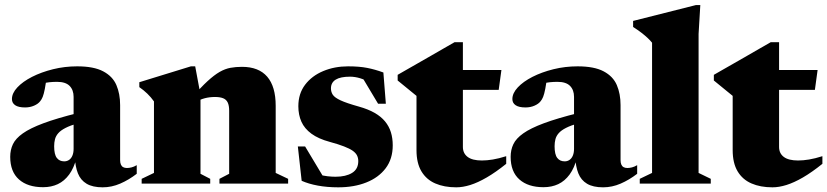

<svg xmlns="http://www.w3.org/2000/svg" viewBox="-20 -746 3361 780"><path d="M297 -287 295.5 -245Q265 -236 246 -226.2Q227 -216.5 217 -205.2Q207 -194 203.5 -180.8Q200 -167.5 200 -152Q200 -118.5 210.8 -104.5Q221.5 -90.5 241 -90.5Q252 -90.5 260.8 -96.5Q269.5 -102.5 274.2 -114Q279 -125.5 279 -141.5V-352.5Q279 -380.5 262.8 -397Q246.5 -413.5 212 -413.5Q195.5 -413.5 181.5 -412Q167.5 -410.5 156.5 -407.5L171 -445.5Q166.5 -407 162.2 -385.2Q158 -363.5 153.5 -352.5Q149 -341.5 143 -334.5Q135 -324 118.5 -316.8Q102 -309.5 82 -309.5Q55 -309.5 41.8 -318.5Q28.5 -327.5 28.5 -343.5Q28.5 -367.5 50.5 -391Q72.5 -414.5 110.2 -433.8Q148 -453 195.5 -464.8Q243 -476.5 293.5 -476.5Q361 -476.5 399.2 -456.2Q437.5 -436 452.8 -400.5Q468 -365 468 -319V-95.5Q468 -85 471 -77.8Q474 -70.5 480.2 -67Q486.5 -63.5 495.5 -63.5Q504.5 -63.5 514.5 -66Q524.5 -68.5 535.5 -75V-40Q503 -15 468.2 0Q433.5 15 397 15Q356.5 15 332 0.5Q307.5 -14 296.5 -41.8Q285.5 -69.5 284 -108.5L291.5 -106Q280.5 -63.5 261 -37Q241.5 -10.5 215 2Q188.5 14.5 155 14.5Q92.5 14.5 57 -17Q21.5 -48.5 21.5 -109Q21.5 -137 32.5 -160.2Q43.5 -183.5 72.8 -204.2Q102 -225 156.2 -245.2Q210.5 -265.5 297 -287Z M794.5 -361V-40L834 -19.5V0H555.5V-19.5L605.5 -43.5V-334Q593.5 -351 578.5 -365.5Q563.5 -380 546 -392V-412L755.5 -476.5H773ZM871.5 -19.5 911 -40V-296Q911 -317.5 905 -329.8Q899 -342 886.2 -347Q873.5 -352 853.5 -352Q831.5 -352 812.2 -347Q793 -342 774 -331L760 -349.5Q796 -391.5 823 -416.2Q850 -441 872.2 -453.8Q894.5 -466.5 916.2 -470.5Q938 -474.5 963 -474.5Q1031 -474.5 1065.5 -434.5Q1100 -394.5 1100 -316V-43.5L1150.5 -19.5V0H871.5Z M1394 -476.5Q1439.5 -476.5 1471.5 -470.2Q1503.5 -464 1537.5 -451.5L1547.5 -324.5H1516L1441.5 -449L1486.5 -407Q1465 -421.5 1443.5 -428Q1422 -434.5 1402 -434.5Q1363 -434.5 1343.8 -422.5Q1324.5 -410.5 1324.5 -387Q1324.5 -372.5 1332 -361Q1339.5 -349.5 1363.8 -338.2Q1388 -327 1438 -313Q1475.5 -302.5 1501.8 -287.5Q1528 -272.5 1544.2 -252.8Q1560.5 -233 1568 -208.8Q1575.5 -184.5 1575.5 -155.5Q1575.5 -100.5 1546.8 -62.5Q1518 -24.5 1468.2 -4.8Q1418.5 15 1354 15Q1309 15 1271.2 8Q1233.5 1 1205.5 -11.5L1190 -151H1219.5L1304 -10L1243.5 -48Q1260 -41 1276.8 -36.5Q1293.5 -32 1310.5 -30Q1327.5 -28 1343 -28Q1385 -28 1410.2 -43.5Q1435.5 -59 1435.5 -91.5Q1435.5 -104.5 1430.2 -114.8Q1425 -125 1412.5 -133.8Q1400 -142.5 1377.5 -151.2Q1355 -160 1320 -169.5Q1273.5 -182 1245.2 -202.8Q1217 -223.5 1204.5 -251.5Q1192 -279.5 1192 -314.5Q1192 -365.5 1219.5 -401.8Q1247 -438 1293 -457.2Q1339 -476.5 1394 -476.5Z M1860.5 -149Q1860.5 -123 1879.8 -108.5Q1899 -94 1937.5 -94Q1958 -94 1982.2 -98Q2006.5 -102 2036.5 -111.5V-80.5Q1993.5 -46 1957.2 -25Q1921 -4 1890.5 5.5Q1860 15 1833.5 15Q1784.5 15 1748.2 -0.8Q1712 -16.5 1692 -50Q1672 -83.5 1672 -136V-356.5L1595.5 -419V-442Q1608.5 -449.5 1630 -461.8Q1651.5 -474 1677.2 -488.8Q1703 -503.5 1730 -519Q1757 -534.5 1782 -549Q1807 -563.5 1826.5 -574.5H1860.5V-451ZM1783.5 -381V-461.5H2017L2006 -381Z M2330 -287 2328.5 -245Q2298 -236 2279 -226.2Q2260 -216.5 2250 -205.2Q2240 -194 2236.5 -180.8Q2233 -167.5 2233 -152Q2233 -118.5 2243.8 -104.5Q2254.5 -90.5 2274 -90.5Q2285 -90.5 2293.8 -96.5Q2302.5 -102.5 2307.2 -114Q2312 -125.5 2312 -141.5V-352.5Q2312 -380.5 2295.8 -397Q2279.5 -413.5 2245 -413.5Q2228.5 -413.5 2214.5 -412Q2200.5 -410.5 2189.5 -407.5L2204 -445.5Q2199.5 -407 2195.2 -385.2Q2191 -363.5 2186.5 -352.5Q2182 -341.5 2176 -334.5Q2168 -324 2151.5 -316.8Q2135 -309.5 2115 -309.5Q2088 -309.5 2074.8 -318.5Q2061.5 -327.5 2061.5 -343.5Q2061.5 -367.5 2083.5 -391Q2105.5 -414.5 2143.2 -433.8Q2181 -453 2228.5 -464.8Q2276 -476.5 2326.5 -476.5Q2394 -476.5 2432.2 -456.2Q2470.5 -436 2485.8 -400.5Q2501 -365 2501 -319V-95.5Q2501 -85 2504 -77.8Q2507 -70.5 2513.2 -67Q2519.5 -63.5 2528.5 -63.5Q2537.5 -63.5 2547.5 -66Q2557.5 -68.5 2568.5 -75V-40Q2536 -15 2501.2 0Q2466.5 15 2430 15Q2389.5 15 2365 0.5Q2340.5 -14 2329.5 -41.8Q2318.5 -69.5 2317 -108.5L2324.5 -106Q2313.5 -63.5 2294 -37Q2274.5 -10.5 2248 2Q2221.5 14.5 2188 14.5Q2125.5 14.5 2090 -17Q2054.5 -48.5 2054.5 -109Q2054.5 -137 2065.5 -160.2Q2076.5 -183.5 2105.8 -204.2Q2135 -225 2189.2 -245.2Q2243.5 -265.5 2330 -287Z M2818 -43.5 2867.5 -19.5V0H2579V-19.5L2629 -43.5V-572.5Q2621 -582.5 2610.5 -592.2Q2600 -602 2585.8 -613Q2571.5 -624 2552 -636.5V-661L2807.5 -725.5H2825L2818 -608Z M3145 -149Q3145 -123 3164.2 -108.5Q3183.5 -94 3222 -94Q3242.5 -94 3266.8 -98Q3291 -102 3321 -111.5V-80.5Q3278 -46 3241.8 -25Q3205.5 -4 3175 5.5Q3144.5 15 3118 15Q3069 15 3032.8 -0.8Q2996.5 -16.5 2976.5 -50Q2956.5 -83.5 2956.5 -136V-356.5L2880 -419V-442Q2893 -449.5 2914.5 -461.8Q2936 -474 2961.8 -488.8Q2987.5 -503.5 3014.5 -519Q3041.5 -534.5 3066.5 -549Q3091.5 -563.5 3111 -574.5H3145V-451ZM3068 -381V-461.5H3301.5L3290.5 -381Z"/></svg>

Font: Newsreader 36pt ExtraBold
Style: Regular
Weight: 800
Designer: Hugues Gentile
Foundry: Production Type
Version: Version 1.003